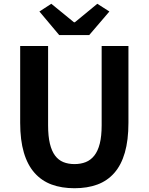

<svg xmlns="http://www.w3.org/2000/svg" viewBox="-20 -984 788 1018"><path d="M375 14Q307 14 254 -5.5Q201 -25 163.5 -67Q126 -109 106.5 -175Q87 -241 87 -333V-740H235V-320Q235 -262 244.5 -222.5Q254 -183 272 -159Q290 -135 316 -124.5Q342 -114 375 -114Q408 -114 434.5 -124.5Q461 -135 480 -159Q499 -183 509 -222.5Q519 -262 519 -320V-740H661V-333Q661 -241 642 -175Q623 -109 586 -67Q549 -25 496 -5.5Q443 14 375 14ZM189 -923 252 -964 372 -866H377L496 -964L560 -923L453 -798H294Z"/></svg>

Font: SpoqaHanSans-Bold
Style: Regular
Weight: 700
Designer: [Spoqa Han Sans] Dong-huui Kim \uAE40 \uB3D9 \uD718   [Noto Sans] Ryoko NISHIZUKA \u897F \u585A \u6DBC \u5B50  (kana & i
Foundry: Spoqa (http://www.spoqa-han-sans.com)
Version: Version 2.000